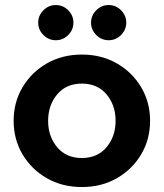

<svg xmlns="http://www.w3.org/2000/svg" viewBox="-20 -742 660 774"><path d="M310 12Q231 12 169 -23.5Q107 -59 71 -119.5Q35 -180 35 -255Q35 -330 71 -390.5Q107 -451 169 -486.5Q231 -522 310 -522Q389 -522 451 -486.5Q513 -451 549 -390.5Q585 -330 585 -255Q585 -180 549 -119.5Q513 -59 451 -23.5Q389 12 310 12ZM310 -105Q373 -105 409.5 -148.5Q446 -192 446 -255Q446 -318 409.5 -361.5Q373 -405 310 -405Q247 -405 210.5 -361.5Q174 -318 174 -255Q174 -192 210.5 -148.5Q247 -105 310 -105ZM418 -579.8Q389.1 -579.8 368.1 -600.8Q347 -621.9 347 -650.8Q347 -679.6 368.1 -700.7Q389.1 -721.7 418 -721.7Q446.9 -721.7 467.9 -700.7Q489 -679.6 489 -650.8Q489 -621.9 467.9 -600.8Q446.9 -579.8 418 -579.8ZM205 -579.8Q176.1 -579.8 155.1 -600.8Q134 -621.9 134 -650.8Q134 -679.6 155.1 -700.7Q176.1 -721.7 205 -721.7Q233.9 -721.7 254.9 -700.7Q276 -679.6 276 -650.8Q276 -621.9 254.9 -600.8Q233.9 -579.8 205 -579.8Z"/></svg>

Font: MuseoModerno SemiBold
Style: Regular
Weight: 600
Designer: Pablo Cosgaya, Héctor Gatti, Marcela Romero, and the Authors of The MuseoModerno Project.
Foundry: Omnibus-Type Team
Version: Version 1.001